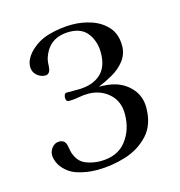

<svg xmlns="http://www.w3.org/2000/svg" viewBox="-75 -876 540 576"><g transform="rotate(-15 195.0 -588.5)"><path d="M349 -511Q349 -458 320 -426.5Q291 -395 247.5 -381.5Q204 -368 158 -368Q127 -368 97 -377.5Q67 -387 49 -414Q39 -431 39 -446Q39 -459 48 -469.5Q57 -480 70 -480Q88 -480 92 -461Q94 -453 95 -445.5Q96 -438 100 -430Q110 -407 131.5 -399Q153 -391 175 -391Q228 -391 255 -425.5Q282 -460 282 -509Q282 -549 255.5 -572.5Q229 -596 191 -596Q176 -596 161 -593Q146 -590 131 -590Q121 -590 121 -602Q121 -607 123 -611.5Q125 -616 130 -616H165Q209 -616 234.5 -638Q260 -660 260 -705Q260 -740 241.5 -765Q223 -790 185 -790Q119 -790 101 -728Q99 -720 98.5 -706.5Q98 -693 93 -687Q88 -682 83 -682Q67 -682 55.5 -692.5Q44 -703 44 -719Q44 -730 49 -740.5Q54 -751 61 -759Q87 -788 124 -798.5Q161 -809 198 -809Q229 -809 258.5 -799Q288 -789 307.5 -767Q327 -745 327 -709Q327 -683 311.5 -663Q296 -643 273 -630Q250 -617 228 -608Q241 -608 255 -606.5Q269 -605 281 -601Q311 -591 330 -567.5Q349 -544 349 -511Z"/></g></svg>

Font: Kaisei Tokumin Medium
Style: Regular
Weight: 500
Designer: Font-Kai, 金井和夫
Foundry: KAZUO KANAI
Version: Version 5.003